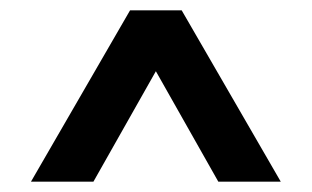

<svg xmlns="http://www.w3.org/2000/svg" viewBox="-20 -739 604 372"><path d="M232 -719H332L524 -387H403L282 -601L161 -387H40Z"/></svg>

Font: Prompt Medium
Style: Regular
Weight: 500
Designer: Katatrad Team
Foundry: CadsonDemak
Version: Version 1.001